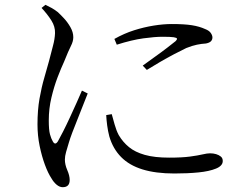

<svg xmlns="http://www.w3.org/2000/svg" viewBox="-20 -753 1040 799"><path d="M241 26Q228 26 215.5 15.5Q203 5 194 -11Q180 -32 167 -67Q154 -102 145 -145.5Q136 -189 136 -235Q136 -295 144.5 -343Q153 -391 164.5 -430Q176 -469 184 -499Q193 -535 200.5 -562.5Q208 -590 209 -615Q210 -642 194 -667.5Q178 -693 153 -720L169 -733Q184 -726 195.5 -719.5Q207 -713 220 -703Q230 -694 245.5 -677.5Q261 -661 273 -640Q285 -619 285 -598Q285 -581 275 -561.5Q265 -542 247 -497Q234 -469 219.5 -431Q205 -393 194 -347Q183 -301 183 -252Q183 -212 188 -194Q193 -176 199 -166Q209 -146 221 -165Q229 -179 242.5 -205.5Q256 -232 271 -264.5Q286 -297 299.5 -327Q313 -357 321 -376L345 -364Q337 -345 326 -316Q315 -287 302.5 -256.5Q290 -226 280.5 -200.5Q271 -175 267 -161Q260 -138 255 -120.5Q250 -103 250 -89Q250 -68 260 -45Q270 -22 270 -4Q270 26 241 26ZM706 -31Q628 -31 573 -48Q518 -65 484 -99.5Q450 -134 435 -185Q429 -208 426 -231Q423 -254 422 -274L445 -278Q450 -260 457 -235Q464 -210 474 -191Q491 -162 516.5 -141Q542 -120 582.5 -108.5Q623 -97 684 -97Q738 -97 771 -101.5Q804 -106 823 -110.5Q842 -115 854 -115Q868 -115 879.5 -111.5Q891 -108 899 -101.5Q907 -95 907 -83Q907 -63 879 -51.5Q851 -40 806 -35.5Q761 -31 706 -31ZM574 -480Q597 -497 624.5 -516.5Q652 -536 676 -554.5Q700 -573 711 -582Q717 -588 716.5 -592Q716 -596 703 -598Q690 -600 656 -600Q625 -600 577 -593.5Q529 -587 466 -567L456 -591Q497 -614 538 -627Q579 -640 619.5 -646.5Q660 -653 695 -653Q747 -653 778.5 -648Q810 -643 834 -632Q850 -626 857 -616Q864 -606 864 -597Q864 -588 858 -581.5Q852 -575 837 -572Q819 -571 799.5 -567Q780 -563 755 -553Q734 -543 704.5 -527.5Q675 -512 645 -494.5Q615 -477 591 -462Z"/></svg>

Font: Noto Serif JP
Style: Regular
Weight: 400
Designer: Ryoko NISHIZUKA  (kana & ideographs); Frank Grießhammer (Latin, Greek & Cyrillic); Wenlong ZHANG  (bopomofo); Sandoll Co
Foundry: Adobe
Version: Version 2.003-H1;hotconv 1.1.1;makeotfexe 2.6.0